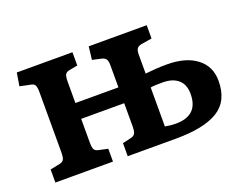

<svg xmlns="http://www.w3.org/2000/svg" viewBox="-86 -677 1080 843"><g transform="rotate(-20 454.0 -256.0)"><path d="M45 0V-61L89 -70Q104 -73 109.5 -82Q115 -91 115 -118V-397Q115 -421 109.5 -430Q104 -439 89 -441L41 -451L51 -512H311V-450L273 -443Q257 -440 252 -430.5Q247 -421 247 -396V-298H448V-401Q448 -422 441.5 -430.5Q435 -439 421 -442L380 -451L387 -512H658V-450L609 -442Q593 -439 587 -430.5Q581 -422 581 -402V-314Q610 -317 632 -318.5Q654 -320 682 -320Q770 -320 820.5 -281.5Q871 -243 871 -175Q871 -81 805.5 -40.5Q740 0 607 0H383V-61L422 -70Q436 -73 442 -82Q448 -91 448 -118V-224H247V-112Q247 -90 252 -81Q257 -72 272 -69L314 -60V0ZM631 -62Q736 -62 736 -163Q736 -207 710 -229.5Q684 -252 638 -252Q621 -252 605.5 -251.5Q590 -251 581 -249V-67Q597 -64 608 -63Q619 -62 631 -62Z"/></g></svg>

Font: Literata SemiBold
Style: Regular
Weight: 600
Designer: Latin by Veronika Burian and Jose Scaglione. Greek by Irene Vlachou. Cyrillic by Vera Evstafieva.
Foundry: TypeTogether
Version: Version 3.103; ttfautohint (v1.8.4.7-5d5b);gftools[0.9.29]